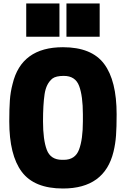

<svg xmlns="http://www.w3.org/2000/svg" viewBox="-20 -1064 720 1098"><path d="M320 -854H130V-1044H320ZM550 -854H360V-1044H550ZM340 14Q176 14 104.5 -81.5Q33 -177 33 -370Q33 -443 36.5 -491Q40 -539 52 -584Q102 -794 340 -794Q504 -794 575.5 -698.5Q647 -603 647 -410Q647 -337 643.5 -289Q640 -241 629 -196Q578 14 340 14ZM345 -150Q410 -150 432 -208.5Q454 -267 454 -370V-410Q454 -515 432.5 -572.5Q411 -630 345 -630Q300 -630 280 -615Q244 -586 235 -525.5Q226 -465 226 -370Q226 -265 247.5 -207.5Q269 -150 335 -150Z"/></svg>

Font: Tanohe Sans ExtraBold
Style: Regular
Weight: 800
Designer: Village Type and Design LLC & Cristiano Sobral
Foundry: Cooper Hewitt Smithsonian Design Museum
Version: Version 1.00;September 29, 2021;FontCreator 13.0.0.2655 64-b